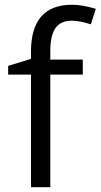

<svg xmlns="http://www.w3.org/2000/svg" viewBox="-20 -785 422 805"><path d="M327.1 -472.2H190.9V0H109.9V-472.2H14.2V-508.8L109.9 -538.1V-567.9Q109.9 -765.1 282.2 -765.1Q324.7 -765.1 381.8 -748L360.8 -683.1Q314 -698.2 280.8 -698.2Q234.9 -698.2 212.9 -667.7Q190.9 -637.2 190.9 -569.8V-535.2H327.1Z"/></svg>

Font: f01136030
Style: Regular
Weight: 400
Foundry: Ascender Corporation
Version: Version 1.10